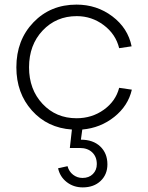

<svg xmlns="http://www.w3.org/2000/svg" viewBox="-20 -543 643 833"><path d="M326 99H283L292 19Q186 12 118.5 -63.5Q51 -139 51 -251Q51 -369 125 -446Q199 -523 312 -523Q400 -523 467.5 -472Q535 -421 551 -342L497 -334Q482 -395 430 -434Q378 -473 313 -473Q224 -473 165 -410.5Q106 -348 106 -251Q106 -155 164.5 -92.5Q223 -30 312 -30Q379 -30 430.5 -67Q482 -104 497 -162L552 -154Q536 -84 476 -36Q416 12 337 19L331 63Q384 63 415 92.5Q446 122 446 170Q446 214 416.5 242Q387 270 339 270Q299 270 269.5 247Q240 224 232 187L273 178Q279 201 297 215Q315 229 338 229Q366 229 383 212Q400 195 400 169Q400 137 380 118Q360 99 326 99Z"/></svg>

Font: Metropolitano Light
Style: Regular
Weight: 300
Designer: Fonts by Alex Slobzheninov & Chris M. Simpson / Changes by Cristiano Sobral
Foundry: Fonts by Alex Slobzheninov & Chris M. Simpson / Changes by Cristiano Sobral
Version: Version 1.00;August 30, 2020;FontCreator 13.0.0.2681 64-bit